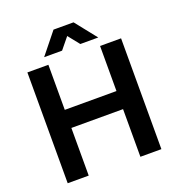

<svg xmlns="http://www.w3.org/2000/svg" viewBox="-152 -993 1036 1117"><g transform="rotate(-20 366.0 -434.0)"><path d="M76 0V-686H206V-407H526V-686H656V0H526V-295H206V0ZM198 -736 304 -868H428L533 -736H422L338 -841L394 -840L309 -736Z"/></g></svg>

Font: Archivo Variable SemiBold
Style: Regular
Weight: 600
Designer: Hector Gatti
Foundry: Omnibus-Type
Version: Version 2.001